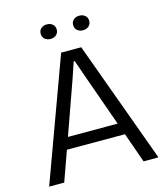

<svg xmlns="http://www.w3.org/2000/svg" viewBox="-130 -1008 963 1108"><g transform="rotate(-15 351.5 -454.0)"><path d="M25 0 292 -729H412L678 0H589L526 -179H179L115 0ZM400 -865Q400 -884 413.5 -896Q427 -908 448 -908Q469 -908 482.5 -896Q496 -884 496 -865Q496 -845 482.5 -833Q469 -821 448 -821Q427 -821 413.5 -833Q400 -845 400 -865ZM206 -865Q206 -884 219.5 -896Q233 -908 254 -908Q275 -908 288.5 -896Q302 -884 302 -865Q302 -845 288.5 -833Q275 -821 254 -821Q233 -821 219.5 -833Q206 -845 206 -865ZM204 -249H501L387 -570L355 -662H349L318 -570Z"/></g></svg>

Font: Mona Sans
Style: Regular
Weight: 400
Designer: Deni Anggara
Foundry: GitHub
Version: Version 2.000;Glyphs 3.2.3 (3260)